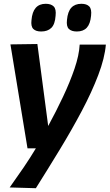

<svg xmlns="http://www.w3.org/2000/svg" viewBox="-20 -779 578 1012"><path d="M400 -544H538Q532 -473 498 -383.5Q464 -294 411 -194Q358 -94 295 9.5Q232 113 169 213L31 209Q71 153 105 103Q139 53 169 3H125L35 -545L177 -547L234 -115Q276 -192 312.5 -269.5Q349 -347 373 -417.5Q397 -488 400 -544ZM385 -613Q357 -613 343 -626.5Q329 -640 333 -674Q337 -718 356 -738.5Q375 -759 409 -759Q437 -759 450.5 -745Q464 -731 460 -696Q456 -653 437.5 -633Q419 -613 385 -613ZM197 -613Q169 -613 155.5 -626.5Q142 -640 146 -673Q153 -759 221 -759Q249 -759 263 -745Q277 -731 273 -696Q270 -651 250.5 -632Q231 -613 197 -613Z"/></svg>

Font: Georama
Style: Bold Italic
Weight: 700
Italic angle: -9°
Designer: Jean-Baptiste Levee
Foundry: Production Type
Version: Version 1.000